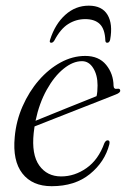

<svg xmlns="http://www.w3.org/2000/svg" viewBox="-20 -649 445 678"><path d="M366 -139Q350 -77 297.2 -34.2Q244.5 8.5 162.5 8.5Q94 8.5 59 -36.5Q24 -81.5 32 -165Q37 -222 59.8 -273.8Q82.5 -325.5 117.2 -365.5Q152 -405.5 194.2 -428.5Q236.5 -451.5 281 -451.5Q329 -451.5 354.8 -420Q380.5 -388.5 381 -346Q381.5 -333 394.5 -335.5Q404 -337 404.5 -329.5Q405.5 -321.5 388 -315Q373.5 -309 337.5 -295Q301.5 -281 257 -263.5Q212.5 -246 170.5 -229.5Q128.5 -213 102 -202.5Q100 -191 99 -179.5Q91 -103.5 118.5 -64.8Q146 -26 196 -26Q243.5 -26 285.5 -55.5Q327.5 -85 348.5 -143.5Q353.5 -153.5 360 -153.5Q369.5 -153.5 366 -139ZM269.5 -433Q237.5 -433 204.5 -406.2Q171.5 -379.5 145 -332Q118.5 -284.5 105.5 -222.5Q127.5 -231.5 157.8 -243.8Q188 -256 219.5 -268.8Q251 -281.5 278 -292.2Q305 -303 321 -309.5Q324.5 -323.5 324.5 -347.5Q324.5 -384 309.2 -408.5Q294 -433 269.5 -433ZM281 -581.5Q248.5 -581.5 221 -564.2Q193.5 -547 172 -506Q167 -498 161 -498Q153 -498 157 -509Q174.5 -564 210.5 -596.5Q246.5 -629 293.5 -629Q340.5 -629 359.8 -596.5Q379 -564 369 -509Q366.5 -498 358.5 -498Q352.5 -498 352 -506Q350.5 -546.5 332.5 -564Q314.5 -581.5 281 -581.5Z"/></svg>

Font: Fraunces 72pt S000 Light
Style: Italic
Weight: 300
Italic angle: -16°
Version: Version 1.000; ttfautohint (v1.8.3)